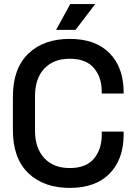

<svg xmlns="http://www.w3.org/2000/svg" viewBox="-20 -904 659 938"><path d="M43 -268V-432Q43 -569 118 -641.5Q193 -714 321 -714Q447 -714 515.5 -644Q584 -574 584 -453V-447H477V-456Q477 -527 438.5 -572Q400 -617 321 -617Q241 -617 196 -568.5Q151 -520 151 -434V-266Q151 -181 196 -132Q241 -83 321 -83Q400 -83 438.5 -128.5Q477 -174 477 -244V-261H584V-247Q584 -126 515.5 -56Q447 14 321 14Q193 14 118 -58.5Q43 -131 43 -268ZM254 -758 323 -884H445L349 -758Z"/></svg>

Font: Space Grotesk Frontify Medium
Style: Regular
Weight: 500
Designer: Florian Karsten
Version: Version 2.000